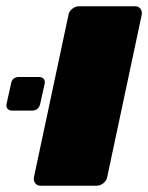

<svg xmlns="http://www.w3.org/2000/svg" viewBox="-21 -591 471 611"><path d="M108 0Q97 0 91 -8Q85 -16 87 -27L197 -544Q199 -555 209 -563Q219 -571 230 -571H409Q420 -571 426 -563Q432 -555 430 -544L320 -27Q318 -16 308 -8Q298 0 287 0ZM18 -239Q8 -239 3 -245Q-2 -251 0 -261L14 -324Q17 -346 40 -346H103Q113 -346 118 -340Q123 -334 121 -324L107 -261Q102 -239 81 -239Z"/></svg>

Font: Rubik Black
Style: Italic
Weight: 900
Italic angle: -12°
Designer: Hubert and Fischer
Foundry: Hubert and Fischer
Version: Version 2.300;gftools[0.9.30]